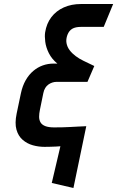

<svg xmlns="http://www.w3.org/2000/svg" viewBox="-20 -722 584 957"><path d="M497 -588 544 -702H384Q336 -702 298 -685Q260 -668 236 -636.5Q212 -605 205 -561Q202 -542 205.5 -514Q209 -486 223.5 -457Q238 -428 266 -405H246Q219 -405 193.5 -396Q168 -387 146 -368.5Q124 -350 108 -322Q92 -294 84 -256L63 -156Q53 -108 62 -76Q71 -44 93 -25Q115 -6 143.5 2Q172 10 202 10Q217 10 231.5 9.5Q246 9 259 8.5Q272 8 281 7L238 190L346 215L410 -93Q387 -92 367.5 -91Q348 -90 330 -89Q312 -88 293 -87.5Q274 -87 250 -87Q222 -87 205.5 -93.5Q189 -100 182 -112Q175 -124 175 -140Q175 -156 179 -175L196 -258Q199 -273 205.5 -283.5Q212 -294 221 -300.5Q230 -307 240.5 -310.5Q251 -314 262 -314H416L450 -393L396 -419Q375 -429 357 -442.5Q339 -456 327 -472Q315 -488 311.5 -507Q308 -526 316 -548Q324 -569 340 -578.5Q356 -588 384 -588Z"/></svg>

Font: Advent Pro
Style: Bold Italic
Weight: 700
Italic angle: -12°
Designer: VivaRado, Andreas Kalpakidis
Foundry: VivaRado, Andreas Kalpakidis
Version: Version 3.000